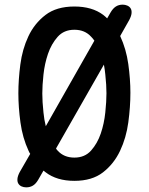

<svg xmlns="http://www.w3.org/2000/svg" viewBox="-20 -768 640 826"><path d="M300 10Q224 10 176 -27Q172 -30 167 -34L144 6Q134 23 121.5 30.5Q109 38 93 38Q82 38 73 34Q64 30 59 22Q54 14 55 1.5Q56 -11 65 -28L110 -106Q106 -112 103 -119Q77 -175 68 -241Q59 -307 59 -367Q59 -425 67.5 -490.5Q76 -556 102 -611.5Q128 -667 175.5 -703.5Q223 -740 300 -740Q376 -740 424 -704Q433 -697 441 -689L456 -715Q466 -732 478.5 -740Q491 -748 508 -748Q518 -748 527.5 -744Q537 -740 542 -732Q547 -724 546 -711.5Q545 -699 536 -682L497 -613Q523 -557 532 -492Q541 -427 541 -369Q541 -308 532 -241.5Q523 -175 496.5 -119Q470 -63 423 -26.5Q376 10 300 10ZM177 -225 386 -593Q380 -602 372 -610Q345 -640 300 -640Q255 -640 228 -609.5Q201 -579 186.5 -536.5Q172 -494 167 -447Q162 -400 162 -366Q162 -331 167 -284Q170 -253 177 -225ZM300 -90Q345 -90 372 -120.5Q399 -151 413.5 -193.5Q428 -236 433 -284Q438 -332 438 -367Q438 -401 433 -448Q431 -469 427 -490L221 -129Q224 -124 228 -120Q255 -90 300 -90Z"/></svg>

Font: Maple Mono Normal NL Medium
Style: Regular
Weight: 500
Monospace: yes
Designer: subframe7536
Version: Version 7.000